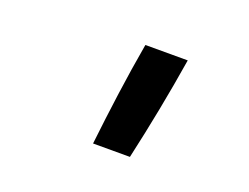

<svg xmlns="http://www.w3.org/2000/svg" viewBox="-62 -891 725 558"><g transform="rotate(20 300.0 -611.5)"><path d="M261 -451Q270 -531 281 -611.5Q292 -692 306 -772H437Q424 -691 408.5 -611Q393 -531 375 -451Z"/></g></svg>

Font: Iosevka Slab Extended
Style: Bold Italic
Weight: 700
Width: 7
Italic angle: -9°
Monospace: yes
Designer: Belleve Invis
Foundry: Belleve Invis
Version: Version 11.1.0; ttfautohint (v1.8.3)